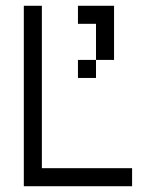

<svg xmlns="http://www.w3.org/2000/svg" viewBox="-20 -645 540 665"><path d="M125 -62.5H437.5V0H62.5V-625H125ZM250 -437.5H312.5V-375H250ZM250 -625H375V-437.5H312.5V-562.5H250Z"/></svg>

Font: ChillBitmapSE 16px
Style: Regular
Weight: 400
Designer: Designed by Warren2060
Foundry: ChillType
Version: Version 1.000